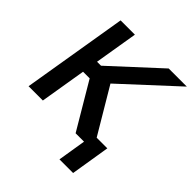

<svg xmlns="http://www.w3.org/2000/svg" viewBox="-242 -891 1251 1251"><g transform="rotate(45 383.5 -266.0)"><path d="M461.6 0 273.4 -317.8H212.4L159.8 0H28.1L148.8 -727.3H280.5L230.8 -428.3H267.4L592 -727.3H758.9L393.1 -389.6L624.6 0ZM677.2 -76.7 633.2 194.6H507.5L551.5 -76.7Z"/></g></svg>

Font: Inter UI Semi Bold
Style: Italic
Weight: 600
Italic angle: -9.39999°
Designer: Rasmus Andersson
Foundry: rsms
Version: 3.2;8d6f07862